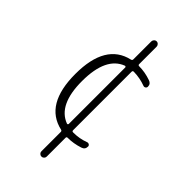

<svg xmlns="http://www.w3.org/2000/svg" viewBox="-263 -768 1025 1025"><g transform="rotate(45 250.0 -255.0)"><path d="M244.1 -478.5Q140.6 -439.5 140.1 -259.8Q139.6 -80.1 244.1 -41Q247.1 -40 249.5 -42Q252 -43.9 252 -46.9V-472.7Q252 -475.6 249.5 -477.5Q247.1 -479.5 244.1 -478.5ZM244.1 3.9Q87.9 -31.2 87.9 -260.3Q87.9 -489.3 244.1 -524.4Q252 -526.4 252 -534.2V-669.9Q252 -677.7 257.8 -684.1Q263.7 -690.4 272 -690.4Q280.3 -690.4 286.1 -684.1Q292 -677.7 292 -669.9V-538.1Q292 -530.3 299.8 -530.3Q343.8 -530.3 388.7 -514.6Q410.2 -507.8 410.2 -486.3Q410.2 -478.5 403.8 -474.1Q397.5 -469.7 389.6 -472.7Q347.7 -488.3 302.7 -489.3H299.8Q292 -489.3 292 -480.5V-40Q292 -31.2 299.8 -31.2H302.7Q347.7 -31.2 389.6 -46.9Q396.5 -49.8 403.3 -45.9Q410.2 -42 410.2 -34.2Q410.2 -11.7 388.7 -4.9Q343.8 9.8 299.8 9.8Q292 9.8 292 17.6V160.2Q292 168 286.1 173.8Q280.3 179.7 272 179.7Q263.7 179.7 257.8 173.8Q252 168 252 160.2V13.7Q252 5.9 244.1 3.9Z"/></g></svg>

Font: Rounded Mgen+ 1mn light
Style: Regular
Weight: 200
Designer: [Source Han Sans]
Ryoko NISHIZUKA  (kana & ideographs); Paul D. Hunt (Latin, Greek & Cyrillic); Wenlong ZHANG  (bopomofo
Version: Version 1.059.20150602